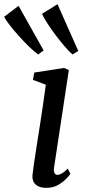

<svg xmlns="http://www.w3.org/2000/svg" viewBox="-97 -893 412 923"><path d="M126.3 10Q104.4 10 88.6 3.2Q72.8 -3.7 65.1 -17.6Q57.4 -31.5 59.3 -52.9Q61.3 -73.2 66.6 -108.2Q71.9 -143.2 78.8 -188.3Q85.8 -233.3 93.8 -283.9Q101.7 -334.4 109.3 -386.2Q116.9 -437.9 123.3 -485.7L61.2 -509.1L67.8 -544.1L211.7 -566.6L233.9 -556L162.9 -87.9Q160 -69.9 165 -61.1Q169.9 -52.4 178.1 -52.4Q188.4 -52.4 200 -59Q211.6 -65.6 228.6 -82.3L241.6 -57.1Q236.8 -49.9 221.5 -33.8Q206.3 -17.7 182.2 -3.9Q158 10 126.3 10ZM86.5 -631.1Q68.5 -643.7 42.9 -668.6Q17.3 -693.4 -8.2 -722Q-33.8 -750.6 -52.6 -775.3Q-71.4 -800 -76.8 -812.6L-7.7 -865L112.8 -650.5ZM251.8 -631.1Q234.8 -645.3 211.7 -672.5Q188.6 -699.6 165.7 -730.4Q142.9 -761.2 126.4 -787.6Q109.8 -813.9 105.6 -827L179.5 -872.7L279.3 -647.9Z"/></svg>

Font: Merriweather Light
Style: Italic
Weight: 300
Italic angle: -7.8°
Designer: Eben Sorkin
Foundry: Eben Sorkin
Version: Version 2.101